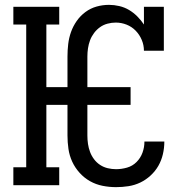

<svg xmlns="http://www.w3.org/2000/svg" viewBox="-20 -763 790 791"><path d="M458 8Q430 8 402.5 2.5Q375 -3 351 -16.5Q327 -30 308 -51Q289 -72 277.5 -97Q266 -122 262 -149.5Q258 -177 258 -205V-331H171V-74H224V0H35V-74H88V-662H35V-735H224V-662H171V-404H258V-530Q258 -556 261 -581.5Q264 -607 272.5 -631Q281 -655 296 -676.5Q311 -698 332 -713.5Q353 -729 378 -736Q403 -743 429 -743Q450 -743 471.5 -738Q493 -733 511.5 -722Q530 -711 545.5 -695.5Q561 -680 573 -662V-735H655V-554H573Q573 -577 564 -598.5Q555 -620 539 -636.5Q523 -653 501.5 -661.5Q480 -670 457 -670Q440 -670 423 -665.5Q406 -661 392 -651Q378 -641 367.5 -627Q357 -613 351 -597Q345 -581 342.5 -564Q340 -547 340 -530V-404H518V-331H340V-205Q340 -187 342.5 -170Q345 -153 351 -137Q357 -121 367.5 -107Q378 -93 392.5 -83.5Q407 -74 424 -70Q441 -66 458 -66Q481 -66 503.5 -72.5Q526 -79 542.5 -95.5Q559 -112 567 -134Q575 -156 575 -179V-180H657V-179Q657 -153 651 -127.5Q645 -102 632.5 -80Q620 -58 600.5 -40Q581 -22 558 -11Q535 0 509.5 4Q484 8 458 8Z"/></svg>

Font: Iosevka Plex Etoile
Style: Regular
Weight: 400
Designer: Belleve Invis
Foundry: Belleve Invis
Version: Version 25.1.1; ttfautohint (v1.8.4)